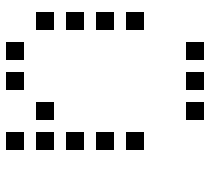

<svg xmlns="http://www.w3.org/2000/svg" viewBox="-50 -670 700 640"><g transform="rotate(90 300.0 -350.0)"><path d="M121 -680Q120 -680 120 -680Q120 -680 120 -679V-621Q120 -620 120 -620Q120 -620 121 -620H179Q180 -620 180 -620Q180 -620 180 -621V-679Q180 -680 180 -680Q180 -680 179 -680ZM221 -680Q220 -680 220 -680Q220 -680 220 -679V-621Q220 -620 220 -620Q220 -620 221 -620H279Q280 -620 280 -620Q280 -620 280 -621V-679Q280 -680 280 -680Q280 -680 279 -680ZM321 -680Q320 -680 320 -680Q320 -680 320 -679V-621Q320 -620 320 -620Q320 -620 321 -620H379Q380 -620 380 -620Q380 -620 380 -621V-679Q380 -680 380 -680Q380 -680 379 -680ZM21 -480Q20 -480 20 -480Q20 -480 20 -479V-421Q20 -420 20 -420Q20 -420 21 -420H79Q80 -420 80 -420Q80 -420 80 -421V-479Q80 -480 80 -480Q80 -480 79 -480ZM421 -480Q420 -480 420 -480Q420 -480 420 -479V-421Q420 -420 420 -420Q420 -420 421 -420H479Q480 -420 480 -420Q480 -420 480 -421V-479Q480 -480 480 -480Q480 -480 479 -480ZM21 -380Q20 -380 20 -380Q20 -380 20 -379V-321Q20 -320 20 -320Q20 -320 21 -320H79Q80 -320 80 -320Q80 -320 80 -321V-379Q80 -380 80 -380Q80 -380 79 -380ZM421 -380Q420 -380 420 -380Q420 -380 420 -379V-321Q420 -320 420 -320Q420 -320 421 -320H479Q480 -320 480 -320Q480 -320 480 -321V-379Q480 -380 480 -380Q480 -380 479 -380ZM21 -280Q20 -280 20 -280Q20 -280 20 -279V-221Q20 -220 20 -220Q20 -220 21 -220H79Q80 -220 80 -220Q80 -220 80 -221V-279Q80 -280 80 -280Q80 -280 79 -280ZM421 -280Q420 -280 420 -280Q420 -280 420 -279V-221Q420 -220 420 -220Q420 -220 421 -220H479Q480 -220 480 -220Q480 -220 480 -221V-279Q480 -280 480 -280Q480 -280 479 -280ZM21 -180Q20 -180 20 -180Q20 -180 20 -179V-121Q20 -120 20 -120Q20 -120 21 -120H79Q80 -120 80 -120Q80 -120 80 -121V-179Q80 -180 80 -180Q80 -180 79 -180ZM321 -180Q320 -180 320 -180Q320 -180 320 -179V-121Q320 -120 320 -120Q320 -120 321 -120H379Q380 -120 380 -120Q380 -120 380 -121V-179Q380 -180 380 -180Q380 -180 379 -180ZM421 -180Q420 -180 420 -180Q420 -180 420 -179V-121Q420 -120 420 -120Q420 -120 421 -120H479Q480 -120 480 -120Q480 -120 480 -121V-179Q480 -180 480 -180Q480 -180 479 -180ZM121 -80Q120 -80 120 -80Q120 -80 120 -79V-21Q120 -20 120 -20Q120 -20 121 -20H179Q180 -20 180 -20Q180 -20 180 -21V-79Q180 -80 180 -80Q180 -80 179 -80ZM221 -80Q220 -80 220 -80Q220 -80 220 -79V-21Q220 -20 220 -20Q220 -20 221 -20H279Q280 -20 280 -20Q280 -20 280 -21V-79Q280 -80 280 -80Q280 -80 279 -80ZM421 -80Q420 -80 420 -80Q420 -80 420 -79V-21Q420 -20 420 -20Q420 -20 421 -20H479Q480 -20 480 -20Q480 -20 480 -21V-79Q480 -80 480 -80Q480 -80 479 -80Z"/></g></svg>

Font: Doto Medium
Style: Regular
Weight: 500
Monospace: yes
Version: Version 1.000